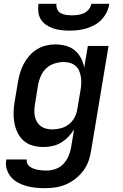

<svg xmlns="http://www.w3.org/2000/svg" viewBox="-20 -760 640 1003"><path d="M215 223Q190 223 165 220.5Q140 218 117 211.5Q94 205 73 193.5Q52 182 37 164Q22 146 15 122.5Q8 99 13 73H120Q118 85 123 95Q128 105 136.5 111Q145 117 155.5 121Q166 125 177 127Q188 129 199.5 130Q211 131 223 131Q246 131 269.5 123Q293 115 310 97.5Q327 80 337 57.5Q347 35 351 12L367 -84Q354 -63 336.5 -45Q319 -27 298 -14.5Q277 -2 253.5 3Q230 8 207 8Q178 8 151 0.5Q124 -7 104 -24.5Q84 -42 72 -66.5Q60 -91 55 -118Q50 -145 51 -174Q52 -203 57 -232L74 -332Q78 -356 85 -380Q92 -404 104 -426.5Q116 -449 133.5 -469Q151 -489 173 -502.5Q195 -516 219.5 -522Q244 -528 268 -528Q296 -528 323 -521Q350 -514 370 -497.5Q390 -481 402.5 -457.5Q415 -434 420 -407L439 -520H547L456 27Q452 54 442.5 81Q433 108 415.5 131.5Q398 155 374.5 173.5Q351 192 324 203.5Q297 215 269.5 219Q242 223 215 223ZM253 -84Q275 -84 298 -90Q321 -96 339.5 -110.5Q358 -125 369.5 -146.5Q381 -168 384 -191L401 -291Q404 -308 404.5 -325Q405 -342 402.5 -358.5Q400 -375 393.5 -390Q387 -405 375 -415.5Q363 -426 347 -431Q331 -436 313 -436Q290 -436 265.5 -428.5Q241 -421 222.5 -404Q204 -387 193.5 -363.5Q183 -340 179 -317L163 -217Q160 -201 159.5 -184.5Q159 -168 162 -152.5Q165 -137 173 -123.5Q181 -110 193 -101Q205 -92 220.5 -88Q236 -84 253 -84ZM343 -600Q321 -600 300 -602.5Q279 -605 259 -611.5Q239 -618 222 -629.5Q205 -641 194 -658Q183 -675 180.5 -696.5Q178 -718 181 -740H275Q273 -725 279 -711.5Q285 -698 298 -691Q311 -684 326 -682Q341 -680 356 -680Q371 -680 387 -682Q403 -684 418 -691Q433 -698 444 -711.5Q455 -725 457 -740H551Q548 -718 537.5 -696.5Q527 -675 511 -658Q495 -641 474 -629.5Q453 -618 431 -611.5Q409 -605 387 -602.5Q365 -600 343 -600Z"/></svg>

Font: Iosevka SmBd Ex Obl
Style: Regular
Weight: 600
Width: 7
Italic angle: -9°
Monospace: yes
Designer: Belleve Invis
Foundry: Belleve Invis
Version: Version 32.5.0; ttfautohint (v1.8.4)